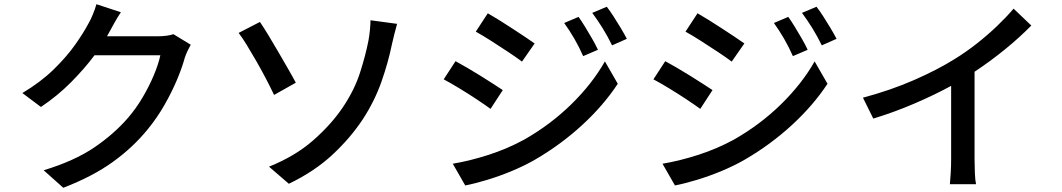

<svg xmlns="http://www.w3.org/2000/svg" viewBox="-20 -836 5034 910"><path d="M553 -778Q538 -756 523.5 -730Q509 -704 501 -689L487 -664H727Q748 -664 768 -666.5Q788 -669 802 -674L884 -624Q877 -612 869 -595Q861 -578 856 -563Q843 -515 818.5 -457Q794 -399 759.5 -338.5Q725 -278 680 -223Q611 -138 515.5 -69Q420 0 280 54L187 -29Q332 -73 426.5 -137Q521 -201 588 -279Q625 -322 656 -374.5Q687 -427 709 -479.5Q731 -532 740 -574H428Q380 -510 316.5 -446Q253 -382 174 -329L86 -395Q173 -447 234.5 -507Q296 -567 336.5 -624.5Q377 -682 400 -726Q409 -741 420 -767.5Q431 -794 437 -816Z M1255 -46Q1379 -96 1464 -170.5Q1549 -245 1604 -326Q1660 -409 1686.5 -492Q1713 -575 1726 -642Q1731 -668 1733.5 -696Q1736 -724 1736 -740L1862 -723Q1855 -699 1848.5 -672Q1842 -645 1838 -628Q1820 -540 1788 -449Q1756 -358 1701 -273Q1642 -183 1556 -103Q1470 -23 1349 35ZM1212 -732Q1229 -707 1252.5 -668.5Q1276 -630 1300.5 -587.5Q1325 -545 1347 -507Q1369 -469 1382 -444L1279 -386Q1262 -422 1240 -464Q1218 -506 1194.5 -547Q1171 -588 1149.5 -623Q1128 -658 1111 -680Z M2722 -756Q2736 -737 2753 -709Q2770 -681 2786.5 -652.5Q2803 -624 2814 -600L2744 -570Q2725 -613 2702.5 -652Q2680 -691 2654 -727ZM2856 -804Q2870 -786 2887.5 -759Q2905 -732 2922 -703.5Q2939 -675 2951 -652L2881 -621Q2860 -664 2836.5 -702Q2813 -740 2787 -775ZM2292 -773Q2315 -760 2345.5 -741Q2376 -722 2408 -701Q2440 -680 2468 -661.5Q2496 -643 2514 -630L2454 -544Q2429 -563 2389 -589.5Q2349 -616 2307.5 -642.5Q2266 -669 2235 -686ZM2126 -60Q2209 -74 2297 -102.5Q2385 -131 2464 -174Q2589 -245 2688 -342Q2787 -439 2847 -545L2908 -439Q2841 -337 2740 -244Q2639 -151 2517 -80Q2467 -51 2407 -26Q2347 -1 2289 16.5Q2231 34 2185 43ZM2139 -546Q2163 -533 2194 -515Q2225 -497 2257 -477Q2289 -457 2317 -439Q2345 -421 2363 -409L2305 -320Q2279 -339 2239 -365.5Q2199 -392 2157 -417.5Q2115 -443 2083 -460Z M3716 -756Q3730 -737 3747 -709Q3764 -681 3780.5 -652.5Q3797 -624 3808 -600L3738 -570Q3719 -613 3696.5 -652Q3674 -691 3648 -727ZM3850 -804Q3864 -786 3881.5 -759Q3899 -732 3916 -703.5Q3933 -675 3945 -652L3875 -621Q3854 -664 3830.5 -702Q3807 -740 3781 -775ZM3286 -773Q3309 -760 3339.5 -741Q3370 -722 3402 -701Q3434 -680 3462 -661.5Q3490 -643 3508 -630L3448 -544Q3423 -563 3383 -589.5Q3343 -616 3301.5 -642.5Q3260 -669 3229 -686ZM3120 -60Q3203 -74 3291 -102.5Q3379 -131 3458 -174Q3583 -245 3682 -342Q3781 -439 3841 -545L3902 -439Q3835 -337 3734 -244Q3633 -151 3511 -80Q3461 -51 3401 -26Q3341 -1 3283 16.5Q3225 34 3179 43ZM3133 -546Q3157 -533 3188 -515Q3219 -497 3251 -477Q3283 -457 3311 -439Q3339 -421 3357 -409L3299 -320Q3273 -339 3233 -365.5Q3193 -392 3151 -417.5Q3109 -443 3077 -460Z M4070 -373Q4201 -408 4312 -456.5Q4423 -505 4506 -557Q4558 -589 4609 -629Q4660 -669 4705 -712Q4750 -755 4784 -795L4868 -715Q4811 -657 4742 -601Q4673 -545 4599 -496V-81Q4599 -50 4600.5 -15Q4602 20 4606 37H4482Q4484 20 4486 -15Q4488 -50 4488 -81V-429Q4409 -386 4313.5 -345Q4218 -304 4119 -274Z"/></svg>

Font: Source Han Sans Medium
Style: Regular
Weight: 500
Designer: Ryoko NISHIZUKA Ë•øÂ°öÊ∂ºÂ≠ê (kana, bopomofo & ideographs); Paul D. Hunt (Latin, Greek & Cyrillic); Sandoll Communicatio
Foundry: Adobe
Version: Version 2.004;hotconv 1.0.118;makeotfexe 2.5.65603